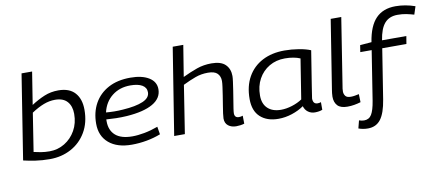

<svg xmlns="http://www.w3.org/2000/svg" viewBox="-81 -1071 3672 1611"><g transform="rotate(-10 1755.5 -265.0)"><path d="M248 -740 204 -463Q261 -500 316.5 -523Q372 -546 436 -546Q530 -546 577.5 -493Q625 -440 625 -348Q625 -238 577.5 -157.5Q530 -77 449 -33.5Q368 10 268 10Q203 10 146.5 1.5Q90 -7 44 -18L158 -740ZM395 -473Q347 -473 298.5 -454.5Q250 -436 194 -399L143 -73Q167 -67 202 -61Q237 -55 277 -55Q347 -55 405.5 -90.5Q464 -126 499 -188Q534 -250 534 -329Q534 -395 499.5 -434Q465 -473 395 -473Z M1213 -35Q1157 -13 1093.5 -1.5Q1030 10 966 10Q842 10 771.5 -50Q701 -110 701 -215Q701 -313 742.5 -387.5Q784 -462 862 -504Q940 -546 1050 -546Q1149 -546 1207.5 -510Q1266 -474 1266 -410Q1266 -333 1188.5 -288.5Q1111 -244 966 -234Q919 -231 874 -232Q829 -233 791 -236Q791 -228 791 -220Q791 -143 839 -100.5Q887 -58 983 -58Q1030 -58 1086 -68.5Q1142 -79 1202 -101ZM1039 -482Q947 -482 883 -431.5Q819 -381 799 -294Q832 -291 869 -290.5Q906 -290 943 -293Q1053 -300 1114 -326Q1175 -352 1175 -400Q1175 -440 1139.5 -461Q1104 -482 1039 -482Z M1854 -101Q1854 -62 1891 -62Q1908 -62 1924 -68L1925 0Q1910 5 1891 7.5Q1872 10 1856 10Q1815 10 1788 -11Q1761 -32 1761 -73Q1761 -86 1765 -116Q1769 -146 1775.5 -184.5Q1782 -223 1788 -262.5Q1794 -302 1798.5 -334.5Q1803 -367 1803 -385Q1803 -425 1779 -449.5Q1755 -474 1698 -474Q1641 -474 1590.5 -455.5Q1540 -437 1483 -409L1419 0H1328L1446 -740H1536L1493 -474Q1558 -505 1616 -525.5Q1674 -546 1741 -546Q1822 -546 1859.5 -509Q1897 -472 1897 -411Q1897 -395 1892.5 -362.5Q1888 -330 1882 -290Q1876 -250 1869.5 -211.5Q1863 -173 1858.5 -143Q1854 -113 1854 -101Z M2526 10Q2493 10 2468 -8.5Q2443 -27 2434 -59Q2390 -28 2332 -9Q2274 10 2216 10Q2119 10 2062 -42Q2005 -94 2005 -195Q2005 -305 2049.5 -383.5Q2094 -462 2174.5 -504Q2255 -546 2363 -546Q2423 -546 2484 -536Q2545 -526 2585 -509Q2554 -313 2538 -214Q2522 -115 2522 -109Q2522 -61 2561 -61Q2577 -61 2590 -66V-1Q2563 10 2526 10ZM2431 -117 2485 -457Q2460 -468 2427 -474Q2394 -480 2355 -480Q2280 -480 2221.5 -445.5Q2163 -411 2129.5 -350Q2096 -289 2096 -209Q2096 -138 2137 -99.5Q2178 -61 2250 -61Q2295 -61 2344.5 -76.5Q2394 -92 2431 -117Z M2792 -740H2882L2792 -168Q2790 -159 2788.5 -146.5Q2787 -134 2787 -121Q2787 -101 2799 -84Q2811 -67 2846 -67Q2863 -67 2879.5 -70Q2896 -73 2915 -77L2917 -8Q2891 0 2862 5Q2833 10 2803 10Q2745 10 2719 -18Q2693 -46 2693 -94Q2693 -109 2695 -124.5Q2697 -140 2699 -153Z M2941 220Q2898 220 2861 206L2878 140Q2901 148 2921 148Q2963 148 2984.5 113Q3006 78 3019 -2L3085 -422H2988L2997 -480L3095 -488Q3116 -623 3177.5 -686.5Q3239 -750 3345 -750Q3428 -750 3511 -721L3489 -653Q3455 -663 3422.5 -669.5Q3390 -676 3350 -676Q3279 -676 3239.5 -631Q3200 -586 3185 -488H3392L3381 -422H3175L3108 2Q3090 116 3050.5 168Q3011 220 2941 220Z"/></g></svg>

Font: Georama Extended
Style: Italic
Weight: 400
Width: 7
Italic angle: -9°
Designer: Jean-Baptiste Levee
Foundry: Production Type
Version: Version 1.000